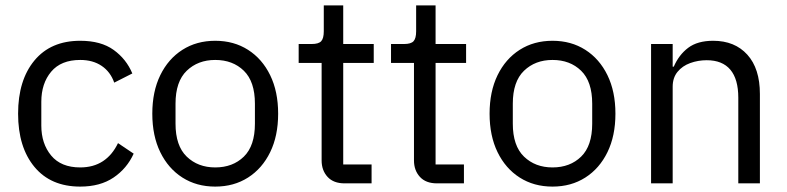

<svg xmlns="http://www.w3.org/2000/svg" viewBox="-20 -679 2914 711"><path d="M277 12Q168 12 107.5 -61Q47 -134 47 -258Q47 -382 107.5 -455Q168 -528 277 -528Q354 -528 401 -494Q448 -460 470 -407L403 -373Q389 -413 356.5 -435Q324 -457 277 -457Q206 -457 169.5 -413.5Q133 -370 133 -302V-214Q133 -147 169.5 -103Q206 -59 277 -59Q326 -59 361 -82Q396 -105 417 -149L475 -110Q450 -55 400.5 -21.5Q351 12 277 12Z M777 12Q708 12 655.5 -21.5Q603 -55 573.5 -115.5Q544 -176 544 -258Q544 -340 573.5 -400.5Q603 -461 655.5 -494.5Q708 -528 777 -528Q846 -528 898.5 -494.5Q951 -461 980.5 -400.5Q1010 -340 1010 -258Q1010 -176 980.5 -115.5Q951 -55 898.5 -21.5Q846 12 777 12ZM777 -59Q842 -59 883 -99Q924 -139 924 -221V-295Q924 -377 883 -417Q842 -457 777 -457Q713 -457 671.5 -417Q630 -377 630 -295V-221Q630 -139 671.5 -99Q713 -59 777 -59Z M1356 0H1256Q1215 0 1193 -24Q1171 -48 1171 -85V-446H1086V-516H1134Q1160 -516 1169.5 -526.5Q1179 -537 1179 -563V-659H1251V-516H1364V-446H1251V-70H1356Z M1698 0H1598Q1557 0 1535 -24Q1513 -48 1513 -85V-446H1428V-516H1476Q1502 -516 1511.5 -526.5Q1521 -537 1521 -563V-659H1593V-516H1706V-446H1593V-70H1698Z M2026 12Q1957 12 1904.5 -21.5Q1852 -55 1822.5 -115.5Q1793 -176 1793 -258Q1793 -340 1822.5 -400.5Q1852 -461 1904.5 -494.5Q1957 -528 2026 -528Q2095 -528 2147.5 -494.5Q2200 -461 2229.5 -400.5Q2259 -340 2259 -258Q2259 -176 2229.5 -115.5Q2200 -55 2147.5 -21.5Q2095 12 2026 12ZM2026 -59Q2091 -59 2132 -99Q2173 -139 2173 -221V-295Q2173 -377 2132 -417Q2091 -457 2026 -457Q1962 -457 1920.5 -417Q1879 -377 1879 -295V-221Q1879 -139 1920.5 -99Q1962 -59 2026 -59Z M2471 0H2391V-516H2471V-432H2475Q2494 -476 2528.5 -502Q2563 -528 2621 -528Q2701 -528 2747.5 -476.5Q2794 -425 2794 -331V0H2714V-317Q2714 -386 2684.5 -421Q2655 -456 2597 -456Q2565 -456 2536 -445.5Q2507 -435 2489 -413Q2471 -391 2471 -358Z"/></svg>

Font: IBM Plex Sans
Style: Regular
Weight: 400
Designer: Mike Abbink, Paul van der Laan, Pieter van Rosmalen
Foundry: Bold Monday
Version: Version 3.201